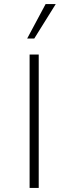

<svg xmlns="http://www.w3.org/2000/svg" viewBox="-20 -927 337 947"><path d="M126 0V-658H171V0ZM114 -737 205 -907H255L149 -737Z"/></svg>

Font: Ysabeau ExtraLight
Style: Regular
Weight: 250
Designer: Christian Thalmann (Catharsis Fonts)
Version: Version 2.002